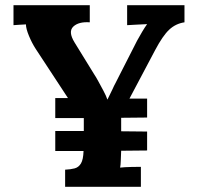

<svg xmlns="http://www.w3.org/2000/svg" viewBox="-20 -720 762 740"><path d="M231 0V-66Q252 -67 267.5 -71Q283 -75 292 -90Q301 -105 302 -138H193V-215H303V-265H193V-342H242L118 -531Q103 -554 91.5 -582Q80 -610 80 -626Q64 -625 53.5 -624.5Q43 -624 32 -623V-700H326V-634Q283 -637 262.5 -617.5Q242 -598 267 -557L344 -432Q349 -425 358.5 -407.5Q368 -390 378.5 -370.5Q389 -351 394 -336Q409 -366 414 -377Q419 -388 419.5 -389Q420 -390 420 -390Q420 -390 424.5 -398.5Q429 -407 442 -433L494 -535Q499 -546 508.5 -563.5Q518 -581 528.5 -598.5Q539 -616 547 -627Q531 -626 506 -625Q481 -624 470 -623V-700H691V-634Q657 -629 632 -605.5Q607 -582 578 -527L479 -340H547V-267L447 -266V-214L547 -213V-140L447 -139Q446 -119 445.5 -101.5Q445 -84 443 -74Q460 -76 486.5 -76.5Q513 -77 523 -77V0Z"/></svg>

Font: Lora
Style: Bold
Weight: 700
Designer: Olga Karpushina, Alexei Vanyashin (Cyrillic)
Foundry: Cyreal
Version: Version 3.006; ttfautohint (v1.8.4.7-5d5b);gftools[0.9.30]